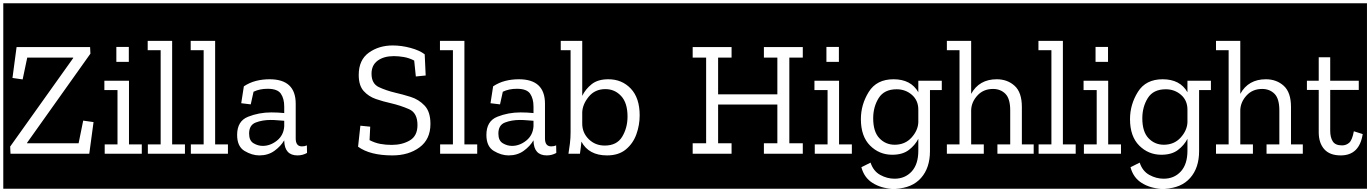

<svg xmlns="http://www.w3.org/2000/svg" viewBox="-32 -937 8350 1170"><path d="M-12 213V-917H586V213ZM32 0H512L538 -193L475 -202L447 -64H133V-67L519 -610L517 -650H69L44 -462L106 -453L134 -586H414V-583L30 -44Z M562 213V-917H863V213ZM677 -651V-560H753V-651ZM606 0H832V-57H754V-445H604V-388H684V-57H606Z M839 213V-917H1125V213ZM869 0H1095V-57H1017V-688H868V-631H947V-57H869Z M1101 213V-917H1387V213ZM1131 0H1357V-57H1279V-688H1130V-631H1209V-57H1131Z M1363 213V-917H1866V213ZM1454 -411 1438 -308 1496 -301 1513 -378Q1550 -396 1599 -396Q1659 -396 1679.5 -366Q1700 -336 1700 -288V-248Q1682 -250 1661.5 -251Q1641 -252 1621 -252Q1546 -252 1479.5 -225.5Q1413 -199 1413 -115Q1413 -44 1458.5 -17Q1504 10 1548 10Q1602 10 1640.5 -18Q1679 -46 1700 -82V-80Q1702 10 1781 10Q1812 10 1839 -5L1838 -51Q1825 -45 1808 -45Q1770 -45 1770 -93V-305Q1770 -454 1611 -454Q1567 -454 1528 -444Q1489 -434 1454 -411ZM1700 -167Q1696 -112 1655.5 -80Q1615 -48 1569 -48Q1540 -48 1513 -64Q1486 -80 1486 -123Q1486 -175 1526.5 -190.5Q1567 -206 1617 -206Q1639 -206 1660 -204Q1681 -202 1700 -201Z M1839 213V-917H2120V213Z M2091 213V-917H2644V213ZM2591 -182Q2591 -256 2555.5 -293.5Q2520 -331 2470.5 -346.5Q2421 -362 2377 -372Q2322 -385 2277 -406Q2232 -427 2232 -488Q2232 -540 2269.5 -567.5Q2307 -595 2368 -595Q2397 -595 2429 -589.5Q2461 -584 2492 -568L2502 -471L2562 -477L2556 -606Q2525 -630 2470 -645Q2415 -660 2361 -660Q2277 -660 2215.5 -616Q2154 -572 2154 -480Q2154 -416 2184 -382.5Q2214 -349 2259 -333.5Q2304 -318 2350 -308Q2410 -294 2461 -271.5Q2512 -249 2512 -175Q2512 -109 2465.5 -81.5Q2419 -54 2355 -54Q2319 -54 2286 -60Q2253 -66 2220 -83L2224 -165L2164 -171L2150 -43Q2223 10 2359 10Q2458 10 2524.5 -39Q2591 -88 2591 -182Z M2620 213V-917H2906V213ZM2650 0H2876V-57H2798V-688H2649V-631H2728V-57H2650Z M2882 213V-917H3385V213ZM2973 -411 2957 -308 3015 -301 3032 -378Q3069 -396 3118 -396Q3178 -396 3198.5 -366Q3219 -336 3219 -288V-248Q3201 -250 3180.5 -251Q3160 -252 3140 -252Q3065 -252 2998.5 -225.5Q2932 -199 2932 -115Q2932 -44 2977.5 -17Q3023 10 3067 10Q3121 10 3159.5 -18Q3198 -46 3219 -82V-80Q3221 10 3300 10Q3331 10 3358 -5L3357 -51Q3344 -45 3327 -45Q3289 -45 3289 -93V-305Q3289 -454 3130 -454Q3086 -454 3047 -444Q3008 -434 2973 -411ZM3219 -167Q3215 -112 3174.5 -80Q3134 -48 3088 -48Q3059 -48 3032 -64Q3005 -80 3005 -123Q3005 -175 3045.5 -190.5Q3086 -206 3136 -206Q3158 -206 3179 -204Q3200 -202 3219 -201Z M3361 213V-917H3912V213ZM3866 -234Q3866 -340 3812 -397Q3758 -454 3675 -454Q3611 -454 3573.5 -424Q3536 -394 3516 -353V-688H3369V-631H3445V-130Q3445 -97 3441 -63Q3437 -29 3432 0H3502Q3503 -4 3507 -37Q3511 -70 3511 -74Q3556 10 3667 10Q3738 10 3782 -26.5Q3826 -63 3846 -119Q3866 -175 3866 -234ZM3792 -227Q3792 -158 3759.5 -104Q3727 -50 3653 -50Q3595 -50 3555.5 -89Q3516 -128 3516 -184V-251Q3517 -300 3555 -347Q3593 -394 3657 -394Q3714 -394 3753 -352Q3792 -310 3792 -227Z M3885 213V-917H4166V213Z M4137 213V-917H4913V213ZM4623 0H4860V-64H4778V-586H4860V-650H4623V-586H4705V-362H4344V-586H4426V-650H4189V-586H4271V-64H4189V0H4426V-64H4344V-300H4705V-64H4623Z M4889 213V-917H5190V213ZM5004 -651V-560H5080V-651ZM4933 0H5159V-57H5081V-445H4931V-388H5011V-57H4933Z M5166 213V-917H5735V213H5426Q5526 209 5580.5 147.5Q5635 86 5635 -16V-388H5707V-445H5564V-375Q5519 -454 5413 -454Q5310 -454 5262 -377Q5214 -300 5214 -211Q5214 -106 5270 -50Q5326 6 5405 6Q5468 6 5506 -23Q5544 -52 5564 -91V-19Q5564 64 5523.5 108Q5483 152 5419 152Q5374 152 5332 129Q5290 106 5273 54L5217 82Q5234 146 5285.5 178Q5337 210 5402 213ZM5564 -269V-192Q5562 -142 5522.5 -98.5Q5483 -55 5420 -55Q5365 -55 5327 -94.5Q5289 -134 5289 -216Q5289 -286 5322.5 -339.5Q5356 -393 5432 -393Q5486 -393 5525 -359Q5564 -325 5564 -269Z M5711 213V-917H6291V213ZM6046 0H6272V-57H6195V-285Q6195 -374 6151 -414Q6107 -454 6042 -454Q5935 -454 5886 -365V-688H5738V-631H5815V-57H5738V0H5963V-57H5886V-267Q5888 -316 5924.5 -355.5Q5961 -395 6019 -395Q6065 -395 6094.5 -365.5Q6124 -336 6124 -264V-57H6046Z M6267 213V-917H6553V213ZM6297 0H6523V-57H6445V-688H6296V-631H6375V-57H6297Z M6529 213V-917H6830V213ZM6644 -651V-560H6720V-651ZM6573 0H6799V-57H6721V-445H6571V-388H6651V-57H6573Z M6806 213V-917H7375V213H7066Q7166 209 7220.5 147.5Q7275 86 7275 -16V-388H7347V-445H7204V-375Q7159 -454 7053 -454Q6950 -454 6902 -377Q6854 -300 6854 -211Q6854 -106 6910 -50Q6966 6 7045 6Q7108 6 7146 -23Q7184 -52 7204 -91V-19Q7204 64 7163.5 108Q7123 152 7059 152Q7014 152 6972 129Q6930 106 6913 54L6857 82Q6874 146 6925.5 178Q6977 210 7042 213ZM7204 -269V-192Q7202 -142 7162.5 -98.5Q7123 -55 7060 -55Q7005 -55 6967 -94.5Q6929 -134 6929 -216Q6929 -286 6962.5 -339.5Q6996 -393 7072 -393Q7126 -393 7165 -359Q7204 -325 7204 -269Z M7351 213V-917H7931V213ZM7686 0H7912V-57H7835V-285Q7835 -374 7791 -414Q7747 -454 7682 -454Q7575 -454 7526 -365V-688H7378V-631H7455V-57H7378V0H7603V-57H7526V-267Q7528 -316 7564.5 -355.5Q7601 -395 7659 -395Q7705 -395 7734.5 -365.5Q7764 -336 7764 -264V-57H7686Z M7907 213V-917H8298V213ZM8272 -120 8218 -137Q8208 -83 8189.5 -67Q8171 -51 8146 -51Q8105 -51 8089.5 -75.5Q8074 -100 8074 -140V-389H8248V-445H8074V-588H8004V-445H7932V-389H8004V-131Q8004 -66 8037.5 -28Q8071 10 8138 10Q8252 10 8272 -120Z"/></svg>

Font: Zilla Slab Highlight
Style: Regular
Weight: 400
Designer: Typotheque Type Foundry
Foundry: Typotheque type foundry
Version: Version 1.1; 2017; ttfautohint (v1.6)